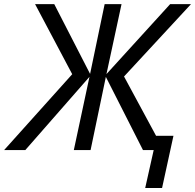

<svg xmlns="http://www.w3.org/2000/svg" viewBox="-68 -734 954 939"><path d="M683.6 0H631.3L449.7 -357.9L375 0H293L369.6 -358.4L55.7 0H-47.9L285.2 -371.1L103.5 -713.9H197.3L372.6 -372.6L443.8 -713.9H526.4L452.6 -371.6L764.2 -713.9H866.2L538.6 -359.9L695.3 -69.8H780.3L724.6 185.5H642.1Z"/></svg>

Font: Viking Open Sans
Style: Italic
Weight: 400
Italic angle: -12°
Foundry: Ascender Corporation
Version: Version 2.000